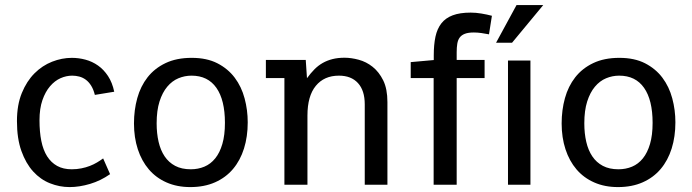

<svg xmlns="http://www.w3.org/2000/svg" viewBox="-20 -740 2773 769"><path d="M420.9 -42.5Q383.3 -16.1 340.6 -3.4Q297.9 9.3 258.8 9.3Q218.3 9.3 180.2 -5.9Q142.1 -21 112.8 -53.2Q83.5 -85.4 65.7 -135.3Q47.9 -185.1 47.9 -254.9Q47.9 -319.8 67.4 -367.4Q86.9 -415 118.2 -446.3Q149.4 -477.5 188.7 -492.9Q228 -508.3 267.6 -508.3Q295.4 -508.3 322.5 -501Q349.6 -493.7 372.6 -477.5Q395.5 -461.4 412.6 -435.5Q429.7 -409.7 437.5 -372.6L359.9 -359.9Q354.5 -381.8 345.2 -396.7Q335.9 -411.6 323.7 -420.7Q311.5 -429.7 297.6 -433.3Q283.7 -437 269 -437Q245.6 -437 222.4 -426.8Q199.2 -416.5 180.4 -394.5Q161.6 -372.6 149.9 -338.9Q138.2 -305.2 138.2 -258.3Q138.2 -211.9 145.5 -175.5Q152.8 -139.2 168.7 -114Q184.6 -88.9 209 -75.4Q233.4 -62 267.1 -62Q287.6 -62 305.9 -65.7Q324.2 -69.3 339.8 -75.4Q355.5 -81.5 368.7 -89.4Q381.8 -97.2 393.1 -105.5Z M972.2 -250Q972.2 -192.9 957.3 -145.3Q942.4 -97.7 913.3 -63.2Q884.3 -28.8 841.3 -9.8Q798.3 9.3 742.2 9.3Q689 9.3 647 -9.3Q605 -27.8 576.2 -61.5Q547.4 -95.2 532 -142.1Q516.6 -189 516.6 -245.6Q516.6 -299.3 529.8 -346.9Q543 -394.5 571 -430.4Q599.1 -466.3 643.1 -487.3Q687 -508.3 748 -508.3Q808.1 -508.3 850.6 -486.6Q893.1 -464.8 920.2 -428.7Q947.3 -392.6 959.7 -345.9Q972.2 -299.3 972.2 -250ZM607.4 -246.1Q607.4 -205.6 615.2 -171.9Q623 -138.2 639.4 -113.8Q655.8 -89.4 681.6 -75.7Q707.5 -62 744.1 -62Q773.4 -62 798.6 -72.5Q823.7 -83 842 -105.7Q860.4 -128.4 870.6 -163.6Q880.9 -198.7 880.9 -248Q880.9 -339.4 846.7 -388.2Q812.5 -437 747.1 -437Q719.7 -437 694.6 -426.5Q669.4 -416 649.9 -392.8Q630.4 -369.6 618.9 -333.5Q607.4 -297.4 607.4 -246.1Z M1440.9 0V-322.3Q1440.9 -377.4 1413.8 -407.2Q1386.7 -437 1337.4 -437Q1278.3 -437 1244.9 -396.2Q1211.4 -355.5 1211.4 -277.3V0H1119.1V-427.2H1044.9V-500H1204.6L1209.5 -426.8Q1224.1 -446.8 1239.3 -462.2Q1254.4 -477.5 1272.5 -487.8Q1290.5 -498 1312 -503.4Q1333.5 -508.8 1359.9 -508.8Q1386.7 -508.8 1416.7 -500.7Q1446.8 -492.7 1472.4 -472.4Q1498 -452.1 1514.9 -418Q1531.7 -383.8 1531.7 -331.1V0Z M1920.9 -427.2H1809.1V0H1716.8V-427.2H1625V-491.2L1717.3 -499.5V-518.6Q1717.3 -561 1724.1 -593Q1731 -625 1747.8 -646.5Q1764.6 -668 1793.2 -678.7Q1821.8 -689.5 1865.2 -689.5Q1885.7 -689.5 1908 -685.8Q1930.2 -682.1 1950.2 -676.8L1938.5 -602.5Q1923.3 -605.5 1907.7 -607.7Q1892.1 -609.9 1877.9 -609.9Q1855.5 -609.9 1842 -604.7Q1828.6 -599.6 1821.3 -589.8Q1814 -580.1 1811.5 -564.9Q1809.1 -549.8 1809.1 -530.3V-500H1920.9Z M1966.8 -568.8 2048.8 -719.7H2155.8L2030.8 -568.8ZM2014.6 -497.6H2104.5V0H2014.6Z M2685.1 -250Q2685.1 -192.9 2670.2 -145.3Q2655.3 -97.7 2626.2 -63.2Q2597.2 -28.8 2554.2 -9.8Q2511.2 9.3 2455.1 9.3Q2401.9 9.3 2359.9 -9.3Q2317.9 -27.8 2289.1 -61.5Q2260.3 -95.2 2244.9 -142.1Q2229.5 -189 2229.5 -245.6Q2229.5 -299.3 2242.7 -346.9Q2255.9 -394.5 2283.9 -430.4Q2312 -466.3 2356 -487.3Q2399.9 -508.3 2460.9 -508.3Q2521 -508.3 2563.5 -486.6Q2606 -464.8 2633.1 -428.7Q2660.2 -392.6 2672.6 -345.9Q2685.1 -299.3 2685.1 -250ZM2320.3 -246.1Q2320.3 -205.6 2328.1 -171.9Q2335.9 -138.2 2352.3 -113.8Q2368.7 -89.4 2394.5 -75.7Q2420.4 -62 2457 -62Q2486.3 -62 2511.5 -72.5Q2536.6 -83 2554.9 -105.7Q2573.2 -128.4 2583.5 -163.6Q2593.8 -198.7 2593.8 -248Q2593.8 -339.4 2559.6 -388.2Q2525.4 -437 2460 -437Q2432.6 -437 2407.5 -426.5Q2382.3 -416 2362.8 -392.8Q2343.3 -369.6 2331.8 -333.5Q2320.3 -297.4 2320.3 -246.1Z"/></svg>

Font: Shanti
Style: Regular
Weight: 400
Designer: vernon adams
Foundry: vernon adams
Version: Version 1.000